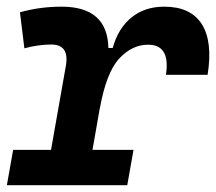

<svg xmlns="http://www.w3.org/2000/svg" viewBox="-32 -547 638 567"><path d="M-11.7 0 6.8 -104.5H118.7L162.6 -353Q173.3 -415.5 119.6 -415.5Q81.1 -415.5 40 -404.3L26.9 -510.7Q85.4 -527.3 149.9 -527.3Q285.6 -527.3 288.1 -405.3H300.8Q316.9 -463.4 356.2 -495.4Q395.5 -527.3 453.1 -527.3Q531.2 -527.3 564 -475.6Q596.7 -423.8 581.1 -326.2H458Q471.7 -415 405.3 -415Q357.9 -415 319.8 -373.8Q281.7 -332.5 262.7 -226.1V-227.5L241.2 -104.5H362.3L343.8 0Z"/></svg>

Font: Cascadia Mono NF SemiBold
Style: Italic
Weight: 600
Italic angle: -10°
Monospace: yes
Designer: Aaron Bell
Foundry: Saja Typeworks
Version: Version 2404.023; ttfautohint (v1.8.4)